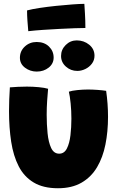

<svg xmlns="http://www.w3.org/2000/svg" viewBox="-20 -970 629 1022"><path d="M434.5 -821Q414.5 -821 378 -819.8Q341.5 -818.5 297.2 -816.2Q253 -814 209.2 -811Q165.5 -808 130.5 -804Q128 -833 126 -860Q124 -887 124 -914.5Q150 -921.5 191.5 -927.8Q233 -934 279.2 -938.8Q325.5 -943.5 365.8 -946.5Q406 -949.5 429 -949.5Q430 -935 432.2 -898.2Q434.5 -861.5 434.5 -821ZM346.5 -482Q362.5 -487.5 391.8 -490.5Q421 -493.5 448.5 -493.5Q471.5 -493.5 499.2 -491.5Q527 -489.5 545 -486.5Q550 -451.5 552.5 -416.8Q555 -382 555 -348Q555 -269.5 541.2 -200.8Q527.5 -132 496.5 -79.8Q465.5 -27.5 414.2 2.2Q363 32 288.5 32Q210 32 159 1.2Q108 -29.5 79.5 -85Q51 -140.5 39.5 -215.5Q28 -290.5 28 -378.5Q28 -409 29.2 -440.8Q30.5 -472.5 32.5 -505Q49 -506.5 75.2 -507.8Q101.5 -509 123 -509Q154.5 -509 186.2 -506Q218 -503 236 -497.5Q233.5 -470.5 231 -434.2Q228.5 -398 228.5 -359.5Q228.5 -308.5 233.2 -260.8Q238 -213 252.2 -182.5Q266.5 -152 295 -152Q322 -152 336 -179.5Q350 -207 355 -249.8Q360 -292.5 360 -338Q360 -381 356 -420Q352 -459 346.5 -482ZM175.5 -589Q140.5 -589 113.2 -609.5Q86 -630 86 -662.5Q86 -698 112 -722.2Q138 -746.5 175 -746.5Q216 -746.5 240.8 -722.2Q265.5 -698 265.5 -663.5Q265.5 -631 239 -610Q212.5 -589 175.5 -589ZM391.5 -592.5Q356.5 -592.5 330.8 -615.5Q305 -638.5 305 -672Q305 -706 329.8 -730.5Q354.5 -755 388.5 -755Q426.5 -755 454.8 -732Q483 -709 483 -673.5Q483 -649.5 469.2 -631.2Q455.5 -613 434.5 -602.8Q413.5 -592.5 391.5 -592.5Z"/></svg>

Font: Grandstander Thin Black
Style: Regular
Weight: 900
Version: Version 1.200